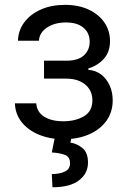

<svg xmlns="http://www.w3.org/2000/svg" viewBox="-20 -573 534 806"><path d="M42.6 -139.2H132.1Q134.9 -102.3 165.7 -83.1Q196.4 -63.9 245.7 -63.9Q296.2 -63.9 332 -84.7Q367.9 -105.5 367.9 -152Q367.9 -179.3 354.4 -199.8Q340.9 -220.2 316.4 -231.5Q291.9 -242.9 258.5 -242.9H164.8V-318.2H258.5Q308.6 -318.2 332.6 -340.9Q356.5 -363.6 356.5 -397.7Q356.5 -434.3 330.6 -456.5Q304.7 -478.7 257.1 -478.7Q209.2 -478.7 177.2 -457.2Q145.2 -435.7 143.5 -402H55.4Q56.8 -446 82.4 -479.9Q108 -513.8 152 -533.2Q196 -552.6 252.8 -552.6Q310.4 -552.6 352.8 -532.5Q395.2 -512.4 418.5 -478.2Q441.8 -443.9 441.8 -400.6Q441.8 -354.4 415.8 -326Q389.9 -297.6 350.9 -285.5V-279.8Q381.7 -277.7 404.7 -260.1Q427.6 -242.5 440.3 -214.3Q453.1 -186.1 453.1 -152Q453.1 -102.3 426.5 -65.5Q399.9 -28.8 353.3 -8.7Q306.8 11.4 247.2 11.4Q189.3 11.4 143.5 -7.6Q97.7 -26.6 70.8 -60.5Q44 -94.5 42.6 -139.2ZM211.6 -2.8H281.2L275.6 25.6Q303.3 29.8 326.3 48.8Q349.4 67.8 349.4 109.4Q349.4 155.2 311.6 184.1Q273.8 213.1 200.3 213.1L197.4 157.7Q230.5 157.7 252.3 147.2Q274.1 136.7 274.1 112.2Q274.1 87.7 256 78.8Q237.9 70 197.4 66.8Z"/></svg>

Font: InterMG
Style: Regular
Weight: 400
Designer: Rasmus Andersson
Foundry: rsms
Version: Version 3.019;December 26, 2023;FontCreator 15.0.0.2955 64-b